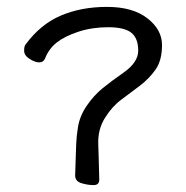

<svg xmlns="http://www.w3.org/2000/svg" viewBox="-20 -518 540 557"><path d="M268 3Q268 19 251.5 19Q235 19 216.5 13.5Q198 8 198 -9L200 -70L201 -99Q202 -124 206 -148Q211 -181 231.5 -211Q252 -241 277 -261.5Q302 -282 338 -307Q381 -337 381 -371Q381 -407 361 -423Q341 -439 294 -439Q247 -439 207.5 -426Q168 -413 145 -395Q122 -377 111 -349Q106 -337 94 -337Q82 -337 66 -347Q50 -357 50 -371Q50 -385 55 -390Q98 -448 157 -473Q216 -498 290.5 -498Q365 -498 407.5 -465Q450 -432 450 -387.5Q450 -343 431.5 -316.5Q413 -290 386 -269.5Q359 -249 332 -229Q305 -209 284.5 -176Q264 -143 265 -102L266 -70Z"/></svg>

Font: LXGW WenKai Mono Lite
Style: Regular
Weight: 400
Monospace: yes
Designer: LXGW / Fontworks Inc.
Foundry: LXGW / Fontworks Inc.
Version: Version 1.520; June 14, 2025